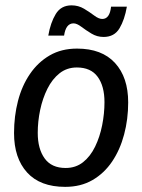

<svg xmlns="http://www.w3.org/2000/svg" viewBox="-20 -697 540 729"><path d="M227.5 12.5Q132.5 12.5 82.9 -42.1Q33.3 -96.7 33.3 -191.7Q33.3 -255.8 48.3 -313.8Q63.3 -371.7 93.8 -416.2Q124.2 -460.8 168.8 -486.7Q213.3 -512.5 272.5 -512.5Q366.7 -512.5 416.7 -457.9Q466.7 -403.3 466.7 -308.3Q466.7 -244.2 451.2 -186.2Q435.8 -128.3 405.8 -83.8Q375.8 -39.2 331.2 -13.3Q286.7 12.5 227.5 12.5ZM229.2 -59.2Q267.5 -59.2 295.4 -81.2Q323.3 -103.3 341.2 -140.4Q359.2 -177.5 367.9 -221.7Q376.7 -265.8 376.7 -309.2Q376.7 -370 350.8 -405.4Q325 -440.8 271.7 -440.8Q234.2 -440.8 206.2 -418.8Q178.3 -396.7 160 -360Q141.7 -323.3 132.5 -279.6Q123.3 -235.8 123.3 -192.5Q123.3 -131.7 149.6 -95.4Q175.8 -59.2 229.2 -59.2ZM163.3 -561.7Q171.7 -610.8 191.7 -643.8Q211.7 -676.7 251.7 -676.7Q277.5 -676.7 299.2 -663.8Q320.8 -650.8 337.9 -637.9Q355 -625 368.3 -625Q396.7 -625 401.7 -671.7H461.7Q453.3 -622.5 433.8 -589.6Q414.2 -556.7 373.3 -556.7Q348.3 -556.7 327.1 -569.6Q305.8 -582.5 288.8 -595.4Q271.7 -608.3 259.2 -608.3Q230 -608.3 223.3 -561.7Z"/></svg>

Font: Familjen Grotesk GF
Style: Italic
Weight: 400
Designer: Anders Wikstroem, Jonas Baeckman, Matilda Gysing, Kristian Moeller
Foundry: Familjen STHML AB
Version: Version 2.000; Beta; Release 4; Build 6